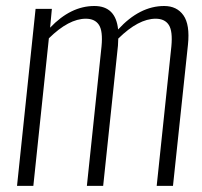

<svg xmlns="http://www.w3.org/2000/svg" viewBox="-20 -607 659 627"><path d="M35.6 0 96.2 -578.1H149.4L143.6 -516.6Q210.9 -587.4 288.1 -587.4Q357.9 -587.4 365.7 -510.7Q436 -587.4 516.1 -587.4Q557.6 -587.4 579.1 -556.9Q600.6 -526.4 593.8 -460.9L544.9 0H491.7L539.6 -455.1Q544.4 -505.4 531.2 -525.6Q518.1 -545.9 488.3 -545.9Q432.1 -545.9 366.2 -481Q366.2 -473.6 365.2 -458L316.9 0H263.7L311.5 -455.1Q316.4 -505.4 303.2 -525.6Q290 -545.9 260.3 -545.9Q204.6 -545.9 139.6 -481.9L88.9 0Z"/></svg>

Font: Oswald
Style: Extra-Light
Weight: 200
Designer: Vernon Adams
Foundry: Vernon Adams
Version: 3.0; ttfautohint (v0.94.23-7a4d-dirty) -l 8 -r 50 -G 200 -x 